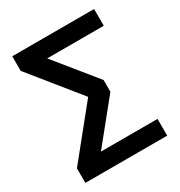

<svg xmlns="http://www.w3.org/2000/svg" viewBox="-203 -843 1087 1162"><g transform="rotate(-30 340.5 -262.5)"><path d="M54 180V78L348 -286V-239L54 -603V-705H626V-588H197L200 -626L461 -304V-222L198 103L196 63H626V180Z"/></g></svg>

Font: Nunito Sans 7pt SemiExpanded
Style: Bold
Weight: 700
Width: 6
Designer: Vernon Adams
Foundry: Vernon Adams
Version: Version 3.101;gftools[0.9.27]